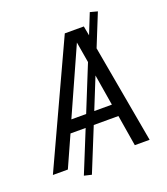

<svg xmlns="http://www.w3.org/2000/svg" viewBox="-177 -852 891 1024"><g transform="rotate(-20 268.5 -339.5)"><path d="M407 -176H267L167 70L125 60L221 -176H135L56 0H-29L289 -688H397L407 -634L453 -749L495 -738L421 -555L520 0H436ZM249 -245 353 -502 333 -620 165 -245ZM395 -245 366 -421 295 -245Z"/></g></svg>

Font: FiraGO Book
Style: Italic
Weight: 350
Italic angle: -8°
Designer: bBox Type GmbH
Foundry: bBox Type GmbH
Version: Version 1.001